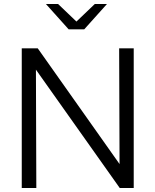

<svg xmlns="http://www.w3.org/2000/svg" viewBox="-20 -942 779 962"><path d="M89 0ZM89 -700H169L579 -120L577 -700H650V0H580L160 -593L162 0H89ZM271 -922 363 -834 455 -922H516L402 -795H324L210 -922Z"/></svg>

Font: Red Hat Text
Style: Regular
Weight: 400
Designer: Pentagram / MCKL
Foundry: Pentagram / MCKL
Version: Version 1.005; Red Hat Text